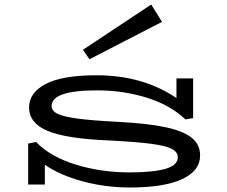

<svg xmlns="http://www.w3.org/2000/svg" viewBox="-20 -819 1008 852"><path d="M868 -129Q868 -61 788 -24Q708 13 557 13Q447 13 346 -14.5Q245 -42 179 -88V0H105V-182L140 -189Q204 -123 316.5 -88.5Q429 -54 554 -54Q661 -54 715 -70Q769 -86 769 -121Q769 -145 741 -159Q713 -173 646 -181.5Q579 -190 458 -196Q272 -204 190.5 -238.5Q109 -273 109 -342Q109 -408 183 -446.5Q257 -485 408 -485Q614 -485 763 -384V-471H837V-295L803 -289Q734 -354 630 -386Q526 -418 411 -418Q209 -418 209 -349Q209 -327 235.5 -314Q262 -301 326 -292.5Q390 -284 509 -278Q639 -271 717 -254Q795 -237 831.5 -207Q868 -177 868 -129ZM377 -556 699 -722 651 -799 348 -598Z"/></svg>

Font: BioRhyme Expanded
Style: Regular
Weight: 400
Width: 7
Designer: Aoife Mooney
Foundry: Aoife Mooney Type
Version: Version 1.001